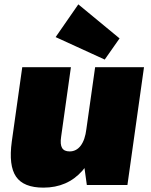

<svg xmlns="http://www.w3.org/2000/svg" viewBox="-20 -848 692 880"><path d="M260 -220Q255 -186 264.5 -170Q274 -154 299 -154Q330 -154 350 -180.5Q370 -207 376 -257L454 -330L448 -290Q426 -143 357.5 -65.5Q289 12 179 12Q88 12 53.5 -38.5Q19 -89 34 -199L82 -540H305ZM564 0H378L359 -137L416 -540H640ZM528 -672 460 -575 235 -678 339 -828Z"/></svg>

Font: Pathway Extreme Condensed Black
Style: Italic
Weight: 900
Width: 3
Italic angle: -8°
Version: Version 1.001;gftools[0.9.26]